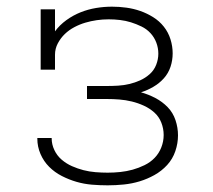

<svg xmlns="http://www.w3.org/2000/svg" viewBox="-20 -548 640 576"><path d="M303 8Q279 8 255.5 6Q232 4 209.5 -2.5Q187 -9 165.5 -20Q144 -31 127.5 -47.5Q111 -64 101.5 -86Q92 -108 92 -132V-134H135V-133Q135 -115 143 -98Q151 -81 165 -69Q179 -57 196 -49.5Q213 -42 230.5 -37.5Q248 -33 266.5 -31.5Q285 -30 303 -30Q322 -30 341 -32Q360 -34 378 -39Q396 -44 413.5 -52.5Q431 -61 444 -74.5Q457 -88 464 -106Q471 -124 471 -143Q471 -162 464 -180Q457 -198 443 -210.5Q429 -223 411.5 -231Q394 -239 375.5 -243.5Q357 -248 338 -249.5Q319 -251 300 -251H241V-290H300Q317 -290 334 -291Q351 -292 368 -296Q385 -300 400.5 -307Q416 -314 429 -325.5Q442 -337 448.5 -353.5Q455 -370 455 -387Q455 -404 449 -420Q443 -436 431.5 -448.5Q420 -461 404.5 -468.5Q389 -476 373 -481Q357 -486 340 -488Q323 -490 306 -490Q288 -490 270.5 -487.5Q253 -485 236 -480Q219 -475 203 -466.5Q187 -458 174.5 -446Q162 -434 153.5 -418Q145 -402 145 -384V-339H102V-520H145V-454Q159 -473 179 -487.5Q199 -502 221.5 -511Q244 -520 268 -524Q292 -528 316 -528Q338 -528 359.5 -525Q381 -522 401 -515Q421 -508 439.5 -496.5Q458 -485 471.5 -468Q485 -451 491.5 -430Q498 -409 498 -388Q498 -367 491.5 -347.5Q485 -328 471.5 -313Q458 -298 440 -287.5Q422 -277 403 -271Q425 -265 446 -254Q467 -243 483 -226.5Q499 -210 506.5 -187.5Q514 -165 514 -142Q514 -118 506 -94.5Q498 -71 481.5 -53Q465 -35 443.5 -23Q422 -11 399 -4Q376 3 351.5 5.5Q327 8 303 8Z"/></svg>

Font: Iosevka Etoile Extralight
Style: Regular
Weight: 200
Designer: Belleve Invis
Foundry: Belleve Invis
Version: Version 22.1.2; ttfautohint (v1.8.4)